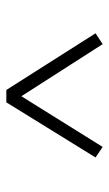

<svg xmlns="http://www.w3.org/2000/svg" viewBox="114 -690 351 620"><g transform="rotate(-90 290.0 -379.5)"><path d="M92 -247 270 -535H310L493 -247L458 -224L274 -511H305L126 -224Z"/></g></svg>

Font: Noto Serif HK
Style: Regular
Weight: 400
Version: Version 2.001;hotconv 1.1.0;makeotfexe 2.6.0